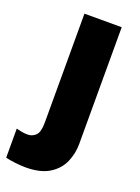

<svg xmlns="http://www.w3.org/2000/svg" viewBox="-201 -619 675 925"><g transform="rotate(20 136.5 -156.5)"><path d="M52 240Q29 240 -1 236.5Q-31 233 -51 228V79Q-35 83 -21.5 85.5Q-8 88 8 88Q31 88 48.5 71.5Q66 55 66 5V-553H257V45Q257 95 237.5 139.5Q218 184 173 212Q128 240 52 240Z"/></g></svg>

Font: Noto Sans Thai Black
Style: Regular
Weight: 900
Version: Version 2.001